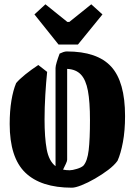

<svg xmlns="http://www.w3.org/2000/svg" viewBox="-20 -861 626 892"><path d="M199 -527Q194 -479 190.5 -420Q187 -361 187 -306Q187 -222 197 -167.5Q207 -113 238 -89V-545Q238 -554 243.5 -572.5Q249 -591 257 -612Q265 -616 274 -619Q283 -622 290 -622Q432 -622 496.5 -551.5Q561 -481 561 -322Q561 -254 551 -200.5Q541 -147 526 -114Q511 -93 482.5 -71.5Q454 -50 421 -31Q388 -12 359 -0.5Q330 11 314 11Q170 11 97.5 -59Q25 -129 25 -285Q25 -345 33 -393.5Q41 -442 55 -475Q70 -493 98 -515.5Q126 -538 158 -559ZM292 -119Q292 -113 286.5 -101Q281 -89 273 -73Q287 -70 304 -70Q316 -70 337.5 -76.5Q359 -83 368 -92Q386 -113 392 -163.5Q398 -214 398 -303Q398 -388 388.5 -439Q379 -490 356 -514.5Q333 -539 292 -541ZM252 -654 140 -794 191 -841 293 -759H302L404 -841L456 -794L342 -654Z"/></svg>

Font: Grenze Gotisch ExtraBold
Style: Regular
Weight: 800
Designer: Renata Polastri
Foundry: Omnibus-Type
Version: Version 1.001